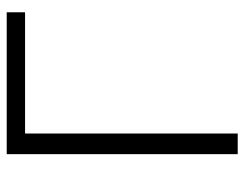

<svg xmlns="http://www.w3.org/2000/svg" viewBox="-100 -646 745 586"><g transform="rotate(-90 273.0 -352.5)"><path d="M96 0V-705H529V-649H159V0Z"/></g></svg>

Font: Nunito Sans 11pt Light
Style: Regular
Weight: 300
Version: Version 3.101;gftools[0.9.27]